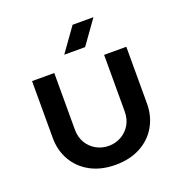

<svg xmlns="http://www.w3.org/2000/svg" viewBox="-129 -811 883 934"><g transform="rotate(-20 313.0 -344.0)"><path d="M313 12Q239 12 184 -17.5Q129 -47 99 -99Q69 -151 69 -216V-510H184V-217Q184 -178 201.5 -148.5Q219 -119 248.5 -102.5Q278 -86 313 -86Q348 -86 377.5 -102.5Q407 -119 424.5 -148.5Q442 -178 442 -217V-510H557V-216Q557 -151 527 -99Q497 -47 442 -17.5Q387 12 313 12ZM260 -577 348 -700H456L368 -577Z"/></g></svg>

Font: MuseoModerno Thin Medium
Style: Regular
Weight: 500
Version: Version 1.003